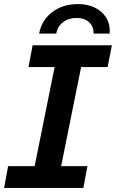

<svg xmlns="http://www.w3.org/2000/svg" viewBox="-33 -922 569 942"><path d="M365 -593 267 -107H396L376 0H-13L7 -107H137L235 -593H107L127 -700H516L495 -593ZM349 -902Q421 -902 465.5 -862Q510 -822 505 -757H426Q427 -792 404 -813Q381 -834 342 -834Q303 -834 276 -813Q249 -792 243 -757H159Q171 -823 223 -862.5Q275 -902 349 -902Z"/></svg>

Font: Montserrat Alternates SemiBold
Style: Italic
Weight: 600
Italic angle: -11.3°
Designer: Julieta Ulanovsky
Foundry: Julieta Ulanovsky
Version: Version 7.200